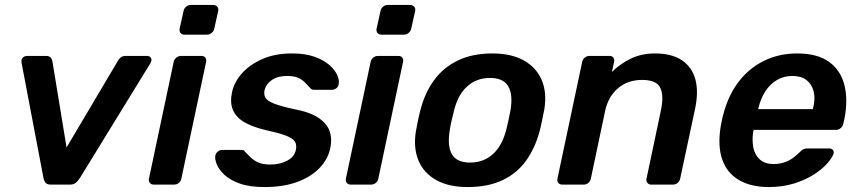

<svg xmlns="http://www.w3.org/2000/svg" viewBox="-20 -746 3463 776"><path d="M185 0Q170 0 164 -7.5Q158 -15 156 -25L67 -493Q65 -506 72 -513Q79 -520 91 -520H167Q178 -520 184 -514Q190 -508 192 -497L249 -150L457 -501Q460 -507 467.5 -513.5Q475 -520 487 -520H574Q586 -520 590.5 -511Q595 -502 587 -489L302 -25Q295 -15 286.5 -7.5Q278 0 263 0Z M601 0Q591 0 585.5 -7Q580 -14 582 -24L682 -496Q684 -506 692.5 -513Q701 -520 711 -520H794Q805 -520 810 -513Q815 -506 813 -496L713 -24Q711 -14 703 -7Q695 0 684 0ZM725 -606Q715 -606 709.5 -613Q704 -620 706 -630L722 -702Q724 -712 732 -719Q740 -726 751 -726H842Q852 -726 858 -719Q864 -712 862 -702L846 -630Q844 -620 835.5 -613Q827 -606 817 -606Z M1049 10Q989 10 949.5 -4Q910 -18 887.5 -39Q865 -60 856.5 -81Q848 -102 850 -116Q852 -127 860.5 -133.5Q869 -140 878 -140H957Q961 -140 964 -139Q967 -138 970 -133Q981 -122 993 -110Q1005 -98 1023.5 -89.5Q1042 -81 1072 -81Q1111 -81 1140.5 -96.5Q1170 -112 1176 -141Q1180 -162 1171 -175Q1162 -188 1134 -198.5Q1106 -209 1051 -221Q997 -234 964.5 -254Q932 -274 920.5 -304Q909 -334 918 -374Q926 -413 957 -448.5Q988 -484 1039.5 -507Q1091 -530 1160 -530Q1214 -530 1251.5 -516.5Q1289 -503 1311.5 -483Q1334 -463 1343 -442.5Q1352 -422 1349 -407Q1348 -396 1339.5 -389.5Q1331 -383 1322 -383H1249Q1244 -383 1240 -385Q1236 -387 1234 -390Q1224 -400 1213.5 -411.5Q1203 -423 1186.5 -431Q1170 -439 1140 -439Q1102 -439 1078.5 -422.5Q1055 -406 1049 -381Q1046 -364 1052.5 -351.5Q1059 -339 1086 -328Q1113 -317 1168 -305Q1233 -293 1267.5 -269.5Q1302 -246 1312.5 -215.5Q1323 -185 1315 -148Q1306 -103 1271.5 -67Q1237 -31 1181 -10.5Q1125 10 1049 10Z M1397 0Q1387 0 1381.5 -7Q1376 -14 1378 -24L1478 -496Q1480 -506 1488.5 -513Q1497 -520 1507 -520H1590Q1601 -520 1606 -513Q1611 -506 1609 -496L1509 -24Q1507 -14 1499 -7Q1491 0 1480 0ZM1521 -606Q1511 -606 1505.5 -613Q1500 -620 1502 -630L1518 -702Q1520 -712 1528 -719Q1536 -726 1547 -726H1638Q1648 -726 1654 -719Q1660 -712 1658 -702L1642 -630Q1640 -620 1631.5 -613Q1623 -606 1613 -606Z M1870 10Q1794 10 1743.5 -18Q1693 -46 1671.5 -97Q1650 -148 1661 -216Q1664 -234 1669.5 -260Q1675 -286 1680 -304Q1698 -373 1735.5 -423.5Q1773 -474 1831.5 -502Q1890 -530 1970 -530Q2046 -530 2096.5 -502Q2147 -474 2169 -423.5Q2191 -373 2180 -304Q2176 -286 2171 -260Q2166 -234 2161 -216Q2143 -148 2106.5 -97Q2070 -46 2011.5 -18Q1953 10 1870 10ZM1880 -89Q1934 -89 1971.5 -122.5Q2009 -156 2026 -221Q2030 -236 2035 -260Q2040 -284 2043 -299Q2054 -364 2034 -397.5Q2014 -431 1960 -431Q1907 -431 1869 -397.5Q1831 -364 1815 -299Q1811 -284 1805.5 -260Q1800 -236 1798 -221Q1787 -156 1806.5 -122.5Q1826 -89 1880 -89Z M2252 0Q2242 0 2236.5 -7Q2231 -14 2233 -24L2333 -496Q2335 -506 2343.5 -513Q2352 -520 2362 -520H2444Q2454 -520 2459 -513Q2464 -506 2462 -496L2453 -455Q2485 -487 2528.5 -508.5Q2572 -530 2627 -530Q2695 -530 2736 -502.5Q2777 -475 2790.5 -425Q2804 -375 2789 -305L2729 -24Q2727 -14 2719 -7Q2711 0 2700 0H2612Q2602 0 2596.5 -7Q2591 -14 2593 -24L2651 -299Q2664 -360 2648.5 -391.5Q2633 -423 2575 -423Q2518 -423 2478.5 -390Q2439 -357 2426 -299L2368 -24Q2366 -14 2358 -7Q2350 0 2340 0Z M3087 10Q3014 10 2965.5 -19Q2917 -48 2898.5 -103Q2880 -158 2893 -236Q2895 -246 2898 -261.5Q2901 -277 2904 -286Q2924 -362 2966 -416.5Q3008 -471 3068.5 -500.5Q3129 -530 3202 -530Q3283 -530 3330 -496.5Q3377 -463 3392.5 -403.5Q3408 -344 3393 -266L3388 -245Q3386 -235 3377.5 -228Q3369 -221 3358 -221H3026Q3026 -221 3025.5 -218Q3025 -215 3024 -213Q3019 -178 3025 -148.5Q3031 -119 3051.5 -101Q3072 -83 3106 -83Q3134 -83 3155 -91.5Q3176 -100 3189.5 -111Q3203 -122 3210 -129Q3222 -141 3228 -143.5Q3234 -146 3245 -146H3332Q3341 -146 3346 -140Q3351 -134 3349 -125Q3344 -109 3324 -86Q3304 -63 3270 -41Q3236 -19 3189.5 -4.5Q3143 10 3087 10ZM3044 -305H3265L3266 -308Q3276 -347 3268.5 -376.5Q3261 -406 3239.5 -422.5Q3218 -439 3183 -439Q3148 -439 3120 -422.5Q3092 -406 3073 -376.5Q3054 -347 3045 -308Z"/></svg>

Font: Rubik Light Medium
Style: Italic
Weight: 500
Italic angle: -12°
Version: Version 2.104